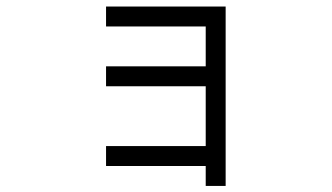

<svg xmlns="http://www.w3.org/2000/svg" viewBox="-20 -458 1040 602"><path d="M625 62.5V125H687.5V-437.5H312.5V-375H625Q625 -375 625 -250H312.5V-187.5H625V0H312.5V62.5Z"/></svg>

Font: BFUnifontExMono
Style: Regular
Weight: 500
Version: Version 15.0.06